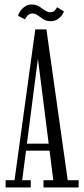

<svg xmlns="http://www.w3.org/2000/svg" viewBox="-20 -832 372 852"><path d="M5 0V-32.5H44.5L136.5 -701.5H186L280.5 -32.5H329V0H173V-32.5H216.5L148.5 -570H148L78.5 -32.5H116.5V0ZM83.5 -163.5V-194.5H211.5V-163.5ZM204.5 -738Q185 -738 172 -746.5Q159 -755 148.2 -763.5Q137.5 -772 124.5 -772Q109.5 -772 101.5 -762.2Q93.5 -752.5 91 -746L60 -762Q62.5 -771.5 70.2 -783Q78 -794.5 90.8 -803.2Q103.5 -812 120 -812Q140 -812 153.5 -803.5Q167 -795 178.5 -786.5Q190 -778 204 -778Q217 -778 223.8 -786Q230.5 -794 233.5 -800L263.5 -781.5Q261.5 -773.5 253.8 -763.2Q246 -753 233.8 -745.5Q221.5 -738 204.5 -738Z"/></svg>

Font: Imbue Thin 10pt Light
Style: Regular
Weight: 300
Version: Version 1.102